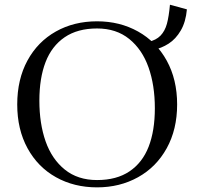

<svg xmlns="http://www.w3.org/2000/svg" viewBox="-20 -800 882 829"><path d="M54.4 -349Q54.4 -457.4 98.6 -538.7Q142.9 -620 221.2 -664Q299.5 -708 399.1 -708Q497.2 -708 576 -664Q654.8 -620 699.8 -538.4Q744.8 -456.9 744.8 -349Q744.8 -241.1 699.8 -159.8Q654.8 -78.5 576 -34.8Q497.2 9 399.1 9Q300 9 221.7 -34.8Q143.4 -78.5 98.9 -159.8Q54.4 -241 54.4 -349ZM648.6 -332.6Q648.6 -431.6 621.4 -508.8Q594.2 -586 538.2 -631.6Q482.1 -677.1 399.1 -677.1Q314.8 -677.1 259.1 -639.1Q203.4 -601 176.7 -531.8Q150 -462.6 150 -365.4Q150 -266.5 176.9 -189.7Q203.9 -112.9 259.8 -67.8Q315.8 -22.6 399.1 -22.6Q483.5 -22.6 539.1 -60.1Q594.8 -97.5 621.7 -166.4Q648.6 -235.4 648.6 -332.6ZM713.8 -779.6 787 -759.6Q782.1 -705.2 760.6 -668.4Q739.1 -631.5 708.1 -611.6Q677 -591.6 641.5 -584.6L620.2 -619.1Q654 -626.5 673.1 -646.2Q692.1 -666 700.7 -697.4Q709.2 -728.8 713.8 -779.6Z"/></svg>

Font: Didactic
Style: Regular
Weight: 400
Designer: Tyler Finck
Foundry: Etcetera Type Co
Version: Version 3.007;FEAKit 1.0